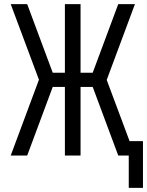

<svg xmlns="http://www.w3.org/2000/svg" viewBox="-20 -755 714 932"><path d="M605 157V0H554L430 -333H371V0H295V-333H236L112 0H32L169 -368L32 -735H112L236 -402H295V-735H371V-402H430L554 -735H635L498 -367L609 -70H674V157Z"/></svg>

Font: Huly
Style: Regular
Weight: 400
Designer: Belleve Invis
Foundry: Belleve Invis
Version: Version 33.2.5; ttfautohint (v1.8.4)